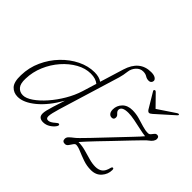

<svg xmlns="http://www.w3.org/2000/svg" viewBox="-145 -976 1242 1242"><g transform="rotate(45 476.0 -355.0)"><path d="M436 -40Q425 -22 402.2 -7.2Q379.5 7.5 353.5 7.5Q334 7.5 322.8 -1.5Q311.5 -10.5 311.5 -31.5Q311.5 -43 315.5 -60.5Q319.5 -78 329 -109Q338.5 -140 355.5 -191.5Q301.5 -96.5 238.2 -44.5Q175 7.5 121 7.5Q83.5 7.5 59.5 -18Q35.5 -43.5 37.5 -107Q39 -178 67.8 -241.2Q96.5 -304.5 143.5 -353.2Q190.5 -402 247.2 -429.8Q304 -457.5 361.5 -457.5Q404 -457.5 430 -439L479.5 -600.5Q515 -717 619.5 -717Q645 -717 658.2 -708.5Q671.5 -700 671.5 -688.5Q671.5 -679.5 665 -672.5Q658.5 -665.5 645.5 -665.5Q629.5 -665.5 615.2 -674.5Q601 -683.5 580 -683.5Q553 -683.5 533 -661.8Q513 -640 509.5 -611Q507 -591.5 504.2 -577Q501.5 -562.5 496.5 -545.5L368.5 -126Q351.5 -69.5 350.5 -46.5Q349.5 -23.5 369 -23.5Q387.5 -23.5 414.5 -48Q419.5 -52.5 425.2 -56.2Q431 -60 435.5 -58Q444 -53.5 436 -40ZM74.5 -112.5Q72.5 -65.5 90.5 -44.5Q108.5 -23.5 138 -23.5Q166.5 -23.5 203.5 -49Q240.5 -74.5 277.8 -117Q315 -159.5 345.5 -211.2Q376 -263 392.5 -316L422 -412Q396.5 -434 350 -434Q301 -434 253 -407.2Q205 -380.5 165 -335Q125 -289.5 100.5 -231.8Q76 -174 74.5 -112.5ZM889.5 -90.5Q889.5 -52.5 863.2 -22.5Q837 7.5 791 7.5Q753 7.5 718 -4.8Q683 -17 654.8 -29.2Q626.5 -41.5 609 -41.5Q599.5 -41.5 591.8 -29.5Q584 -17.5 575 -5.2Q566 7 552.5 7Q528.5 7 528.5 -16.5Q528.5 -30 539.8 -41Q551 -52 569.5 -66Q577 -71.5 593.2 -87.5Q609.5 -103.5 643 -138.5Q676.5 -173.5 735.5 -236Q797 -301 833 -338.8Q869 -376.5 884.5 -395.5Q862 -398 828.2 -405.5Q794.5 -413 760.2 -419.8Q726 -426.5 702 -426.5Q641.5 -426.5 641.5 -393.5Q641.5 -382 655.5 -369.5Q666 -360.5 666 -348Q666 -327.5 646 -327.5Q632 -327.5 623 -338.8Q614 -350 614 -370.5Q614 -406 639 -431.8Q664 -457.5 708 -457.5Q740.5 -457.5 771.5 -448.8Q802.5 -440 830.5 -431.2Q858.5 -422.5 883 -422.5Q894.5 -422.5 901.8 -431.2Q909 -440 916 -448.8Q923 -457.5 933.5 -457.5Q951.5 -457.5 951.5 -437Q951.5 -414 920 -391.5Q913 -387 895.5 -369.2Q878 -351.5 844 -316Q810 -280.5 755 -222.5Q713.5 -179.5 686 -150.8Q658.5 -122 640 -101.8Q621.5 -81.5 606.5 -64.5Q640.5 -64 673.5 -54.8Q706.5 -45.5 737.5 -36.8Q768.5 -28 796 -28Q825.5 -28 844.2 -42Q863 -56 872 -93.5Q875 -104.5 882 -104.5Q889.5 -104.5 889.5 -90.5ZM817 -532Q803.5 -520 795.5 -520Q787 -520 778.5 -532L715 -638Q710 -646 717.5 -650.5Q723.5 -653.5 729.5 -648L807.5 -568.5L926 -648Q935.5 -653.5 939.5 -650.5Q944.5 -646 935.5 -638Z"/></g></svg>

Font: Fraunces 9pt S050 Thin
Style: Italic
Weight: 100
Italic angle: -16°
Version: Version 1.000; ttfautohint (v1.8.3)